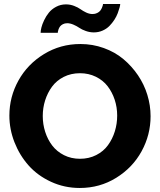

<svg xmlns="http://www.w3.org/2000/svg" viewBox="-20 -934 800 960"><path d="M315.9 -817.9Q303.7 -817.9 294.4 -813Q285.2 -808.1 280.5 -802Q275.9 -795.9 272.9 -788.1Q270 -780.3 269.5 -776.1Q269 -772 269 -770H183.1Q183.1 -780.3 187 -796.4Q190.9 -812.5 200.7 -833Q210.4 -853.5 224.4 -870.8Q238.3 -888.2 260.7 -900.1Q283.2 -912.1 310.1 -912.1Q331.1 -912.1 350.6 -904.5Q370.1 -897 382.6 -887.9Q395 -878.9 411.1 -871.3Q427.2 -863.8 442.9 -863.8Q455.6 -863.8 465.8 -868.9Q476.1 -874 481.2 -880.6Q486.3 -887.2 489.7 -895Q493.2 -902.8 494.1 -907.5Q495.1 -912.1 495.1 -914.1H581.1Q581.1 -908.2 577.9 -896.2Q574.7 -884.3 568.6 -867.9Q562.5 -851.6 551.8 -835Q541 -818.4 527.1 -804.2Q513.2 -790 492.9 -781Q472.7 -772 449.2 -772Q428.7 -772 408.9 -779.1Q389.2 -786.1 376.5 -794.9Q363.8 -803.7 347.2 -810.8Q330.6 -817.9 315.9 -817.9ZM26.9 -356Q26.9 -449.7 72.3 -531.5Q117.7 -613.3 200 -663.6Q282.2 -713.9 381.8 -713.9Q443.4 -713.9 499 -693.8Q554.7 -673.8 596.7 -638.7Q638.7 -603.5 669.7 -557.9Q700.7 -512.2 716.8 -459.5Q732.9 -406.7 732.9 -353Q732.9 -259.8 688 -177.7Q643.1 -95.7 561 -44.9Q479 5.9 378.9 5.9Q302.2 5.9 235.4 -24.9Q168.5 -55.7 123.3 -106.4Q78.1 -157.2 52.5 -222.4Q26.9 -287.6 26.9 -356ZM379.9 -140.1Q424.8 -140.1 461.2 -158.7Q497.6 -177.2 520 -208.3Q542.5 -239.3 554.2 -277.3Q565.9 -315.4 565.9 -356Q565.9 -397.5 553.5 -435.3Q541 -473.1 518.1 -502.9Q495.1 -532.7 459.2 -550.3Q423.3 -567.9 379.9 -567.9Q335 -567.9 298.8 -549.6Q262.7 -531.2 240.2 -500.7Q217.8 -470.2 205.8 -432.6Q193.8 -395 193.8 -354Q193.8 -312.5 206.1 -274.4Q218.3 -236.3 241.2 -206.3Q264.2 -176.3 300 -158.2Q335.9 -140.1 379.9 -140.1Z"/></svg>

Font: Raleway-v4020 ExtraBold
Style: Regular
Weight: 800
Designer: Matt McInerney, Pablo Impallari, Rodrigo Fuenzalida
Foundry: Matt McInerney, Pablo Impallari, Rodrigo Fuenzalida
Version: Version 4.020;PS 004.020;hotconv 1.0.88;makeotf.lib2.5.64775